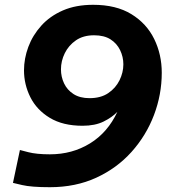

<svg xmlns="http://www.w3.org/2000/svg" viewBox="-20 -770 736 800"><path d="M368 -750Q464 -750 527.5 -711Q591 -672 622.5 -607.5Q654 -543 654 -467Q654 -376 621.5 -290.5Q589 -205 528 -137Q467 -69 381 -29.5Q295 10 188 10Q110 10 72 1Q34 -8 34 -8L63 -145Q63 -145 97.5 -136Q132 -127 188 -127Q281 -127 355 -172.5Q429 -218 469 -304Q447 -281 411.5 -263.5Q376 -246 324 -246Q242 -246 187.5 -279Q133 -312 106.5 -365Q80 -418 80 -477Q80 -526 98 -574.5Q116 -623 152 -663Q188 -703 242 -726.5Q296 -750 368 -750ZM372 -623Q327 -623 296.5 -602Q266 -581 250 -548.5Q234 -516 234 -481Q234 -450 247 -422.5Q260 -395 286.5 -378Q313 -361 353 -361Q400 -361 431 -382Q462 -403 478 -435.5Q494 -468 494 -502Q494 -533 480.5 -561Q467 -589 440.5 -606Q414 -623 372 -623Z"/></svg>

Font: Be Vietnam Pro
Style: Bold Italic
Weight: 700
Italic angle: -12°
Designer: Lam Bao, Tony Le, Vietanh Nguyen
Foundry: Yellow Type Foundry
Version: Version 1.002; ttfautohint (v1.8.3)